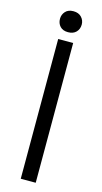

<svg xmlns="http://www.w3.org/2000/svg" viewBox="-130 -889 494 929"><g transform="rotate(15 116.5 -424.5)"><path d="M79 -700H154V0H79ZM62 -797Q62 -818 76 -833.5Q90 -849 116 -849Q142 -849 156.5 -833.5Q171 -818 171 -797Q171 -774 156.5 -759Q142 -744 116 -744Q90 -744 76 -759Q62 -774 62 -797Z"/></g></svg>

Font: PT Sans Narrow
Style: Regular
Weight: 400
Width: 3
Designer: A.Korolkova, O.Umpeleva, V.Yefimov
Foundry: ParaType Ltd
Version: Version 2.003W OFL